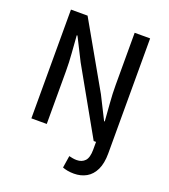

<svg xmlns="http://www.w3.org/2000/svg" viewBox="-154 -765 956 1087"><g transform="rotate(20 323.5 -221.5)"><path d="M417.5 211.9Q396 211.9 378.4 208.5Q360.8 205.1 348.6 200.2L359.9 127.4Q369.6 129.9 381.8 132.1Q394 134.3 406.2 134.3Q437.5 134.3 456.1 114.5Q474.6 94.7 474.6 45.9V0H460.4L238.8 -393.1L169.9 -529.8H165.5Q168.9 -479 173.3 -425Q177.7 -371.1 177.7 -317.9V0H85V-655.3H185.1L408.2 -263.2L477.5 -125.5H481.4Q478 -175.3 473.4 -231.4Q468.8 -287.6 468.8 -340.8V-655.3H562V37.1Q562 97.2 543.5 136Q524.9 174.8 492.2 193.4Q459.5 211.9 417.5 211.9Z"/></g></svg>

Font: Varta Light SemiBold
Style: Regular
Weight: 600
Version: Version 1.004